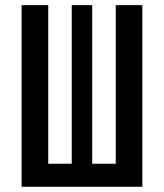

<svg xmlns="http://www.w3.org/2000/svg" viewBox="-20 -713 626 733"><path d="M62.5 0V-693.4H164.1V-87.9H253.9V-693.4H332V-87.9H421.9V-693.4H523.4V0Z"/></svg>

Font: Cascadia Code NF
Style: Regular
Weight: 400
Monospace: yes
Designer: Aaron Bell
Foundry: Saja Typeworks
Version: Version 2404.023; ttfautohint (v1.8.4)